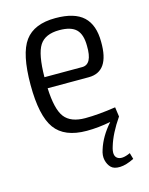

<svg xmlns="http://www.w3.org/2000/svg" viewBox="-107 -566 647 835"><g transform="rotate(-15 216.0 -148.0)"><path d="M385 154 393 182Q357 200 329.5 201Q302 202 289 189Q276 176 271 155Q266 134 275 108Q292 53 338 1Q283 12 230 12Q130 12 87.5 -46.5Q45 -105 45 -244Q45 -384 86.5 -440.5Q128 -497 224 -497Q310 -497 350 -459.5Q390 -422 390 -346Q392 -211 298 -211H113Q117 -115 145 -79Q173 -43 238 -43Q297 -43 375 -55L381 -12Q337 52 321 106Q308 146 327 159Q346 172 385 154ZM227 -442Q163 -442 138 -403Q113 -364 112 -261H282Q328 -261 326 -345Q326 -396 303 -419Q280 -442 227 -442Z"/></g></svg>

Font: exo2condensed_l
Style: Regular
Weight: 300
Width: 3
Designer: Natanael Gama
Version: Version 1.001;PS 001.001;hotconv 1.0.70;makeotf.lib2.5.58329